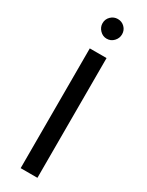

<svg xmlns="http://www.w3.org/2000/svg" viewBox="-234 -936 744 972"><g transform="rotate(30 138.0 -450.0)"><path d="M89 0V-700H187V0ZM138 -785Q115 -785 98 -802.5Q81 -820 81 -843Q81 -867 98 -883.5Q115 -900 138 -900Q162 -900 178.5 -883.5Q195 -867 195 -843Q195 -820 178.5 -802.5Q162 -785 138 -785Z"/></g></svg>

Font: Figtree Light Medium
Style: Regular
Weight: 500
Version: Version 2.001;gftools[0.9.30]